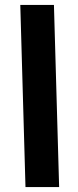

<svg xmlns="http://www.w3.org/2000/svg" viewBox="-20 -756 315 776"><path d="M83 0H219L198 -736H62Z"/></svg>

Font: Noto Sans Arabic UI Cn
Style: Bold
Weight: 700
Width: 3
Designer: Monotype Design Team, Nadine Chahine and Nizar Qandah
Foundry: Monotype Imaging Inc.
Version: Version 2.010